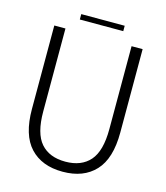

<svg xmlns="http://www.w3.org/2000/svg" viewBox="-123 -927 889 1031"><g transform="rotate(15 322.0 -412.0)"><path d="M567 -274Q567 -129 502.2 -59.8Q437.5 9.5 321.5 9.5Q205.5 9.5 140.8 -59.8Q76 -129 76 -274V-737.5H138V-276.5Q138 -154.5 185.2 -100.5Q232.5 -46.5 321.5 -46.5Q410.5 -46.5 458 -100.5Q505.5 -154.5 505.5 -276.5V-737.5H567ZM200 -804V-834H441.5V-804Z"/></g></svg>

Font: Epilogue Light
Style: Regular
Weight: 300
Designer: Tyler Finck
Foundry: Etcetera Type Co
Version: Version 2.111; ttfautohint (v1.8.3)